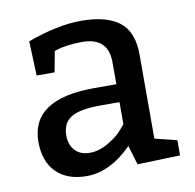

<svg xmlns="http://www.w3.org/2000/svg" viewBox="-67 -608 698 686"><g transform="rotate(-10 282.5 -265.0)"><path d="M80 -375 75 -500Q185 -540 270 -540Q361 -540 408 -504Q455 -468 455 -385V-80L535 -60V-5L380 0L359 -70Q279 10 195 10Q124 10 84.5 -29.5Q45 -69 45 -140Q45 -295 275 -295H355V-375Q355 -465 260 -465Q233 -465 208 -461.5Q183 -458 171 -454L159 -450L145 -375ZM355 -230H285Q210 -230 178.5 -210Q147 -190 147 -145Q147 -111 166.5 -90.5Q186 -70 220 -70Q253 -70 287 -90Q321 -110 338 -130L355 -150Z"/></g></svg>

Font: Bitter
Style: Regular
Weight: 400
Designer: Sol Matas
Foundry: Sol Matas
Version: Version 1.300;PS 001.300;hotconv 1.0.70;makeotf.lib2.5.58329